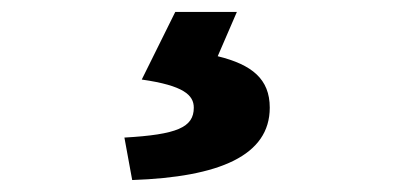

<svg xmlns="http://www.w3.org/2000/svg" viewBox="-20 -25 677 321"><path d="M201 276C347 271 431 235 431 155C431 107 401 83 344 69L376 -5H273L217 108C287 118 304 134 304 155C304 188 276 200 188 205Z"/></svg>

Font: Noto Sans CJK TC Black
Style: Regular
Weight: 900
Designer: Ryoko NISHIZUKA 西塚涼子 (kana, bopomofo & ideographs); Paul D. Hunt (Latin, Greek & Cyrillic); Sandoll Communications 산돌커뮤니
Foundry: Adobe
Version: Version 2.004;hotconv 1.0.118;makeotfexe 2.5.65603